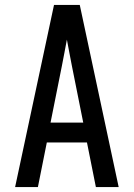

<svg xmlns="http://www.w3.org/2000/svg" viewBox="-20 -755 540 775"><path d="M41 0 198 -735H302L459 0H367L331 -180H169L133 0ZM316 -260 270 -490Q265 -516 260 -542Q255 -568 250 -595Q245 -568 240 -542Q235 -516 230 -490L184 -260Z"/></svg>

Font: Iosevka Bendy Medium
Style: Regular
Weight: 500
Monospace: yes
Designer: Belleve Invis
Foundry: Belleve Invis
Version: Version 30.1.2